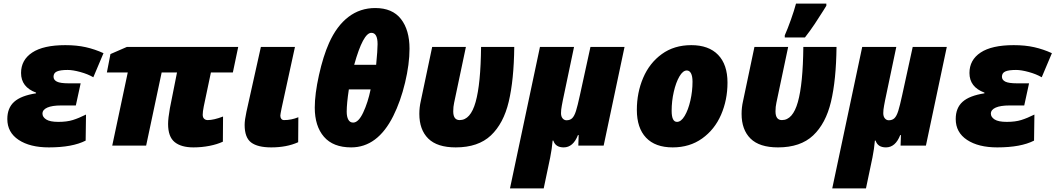

<svg xmlns="http://www.w3.org/2000/svg" viewBox="-20 -816 5915 1076"><path d="M21 -149Q21 -211 59.5 -245.5Q98 -280 182 -293V-297Q98 -328 98 -407Q98 -480 160.5 -521.5Q223 -563 346 -563Q410 -563 461 -551.5Q512 -540 560 -518L503 -383Q472 -401 430 -412.5Q388 -424 359 -424Q318 -424 299 -415.5Q280 -407 280 -386Q280 -368 299 -358.5Q318 -349 365 -349H432L405 -225H323Q272 -225 245 -213Q218 -201 218 -179Q218 -160 239 -146.5Q260 -133 307 -133Q355 -133 388.5 -143.5Q422 -154 462 -174L460 -28Q386 10 254 10Q148 10 84.5 -32Q21 -74 21 -149Z M922 -121Q922 -153 932 -209L972 -410H886L799 0H609L696 -410H579L599 -513L691 -553H1315L1285 -410H1162L1122 -220Q1116 -190 1116 -173Q1116 -158 1124 -150.5Q1132 -143 1144 -143Q1178 -143 1230 -163L1229 -22Q1197 -7 1153.5 1.5Q1110 10 1064 10Q995 10 958.5 -20Q922 -50 922 -121Z M1351 -116Q1351 -143 1361 -189L1442 -553H1633L1558 -209Q1551 -174 1551 -168Q1551 -157 1556.5 -150Q1562 -143 1572 -143Q1613 -143 1652 -159L1651 -19Q1587 10 1500 10Q1424 10 1387.5 -17.5Q1351 -45 1351 -116Z M1744 -213Q1744 -289 1767.5 -395Q1791 -501 1824 -575Q1867 -671 1932.5 -721Q1998 -771 2083 -771Q2179 -771 2227 -709.5Q2275 -648 2275 -543Q2275 -457 2250 -352.5Q2225 -248 2184 -166Q2096 10 1948 10Q1847 10 1795.5 -49.5Q1744 -109 1744 -213ZM2088 -453Q2096 -535 2096 -569Q2096 -632 2061 -632Q2015 -632 1965 -453ZM2057 -315H1935Q1923 -236 1923 -190Q1923 -162 1932 -145.5Q1941 -129 1959 -129Q1989 -129 2015.5 -185.5Q2042 -242 2057 -315Z M2330 -178Q2330 -214 2338 -249L2402 -553H2591L2525 -240Q2520 -218 2520 -192Q2520 -143 2556 -143Q2617 -143 2645.5 -244.5Q2674 -346 2676 -553H2862Q2860 -368 2831 -246Q2802 -124 2731 -57Q2660 10 2534 10Q2430 10 2380 -39.5Q2330 -89 2330 -178Z M3006 -553H3197L3134 -253Q3133 -247 3128.5 -224Q3124 -201 3124 -182Q3124 -163 3133 -152.5Q3142 -142 3155 -142Q3175 -142 3187 -154Q3199 -166 3208 -194.5Q3217 -223 3230 -283L3289 -553H3480L3363 0H3221L3223 -59H3219Q3192 10 3139 10Q3093 10 3081 -28H3077Q3073 19 3063.5 66Q3054 113 3052 121L3027 240H2838Z M3549 -200Q3549 -297 3584.5 -380Q3620 -463 3689 -513Q3758 -563 3854 -563Q3952 -563 4004.5 -508.5Q4057 -454 4057 -353Q4057 -256 4021 -173Q3985 -90 3915 -40Q3845 10 3750 10Q3652 10 3600.5 -44.5Q3549 -99 3549 -200ZM3861 -358Q3861 -389 3852.5 -405Q3844 -421 3829 -421Q3807 -421 3787.5 -387.5Q3768 -354 3756 -301.5Q3744 -249 3744 -195Q3744 -133 3774 -133Q3797 -133 3817 -166.5Q3837 -200 3849 -252.5Q3861 -305 3861 -358Z M4136 -178Q4136 -214 4144 -249L4208 -553H4397L4331 -240Q4326 -218 4326 -192Q4326 -143 4362 -143Q4423 -143 4451.5 -244.5Q4480 -346 4482 -553H4668Q4666 -368 4637 -246Q4608 -124 4537 -57Q4466 10 4340 10Q4236 10 4186 -39.5Q4136 -89 4136 -178ZM4378 -618Q4394 -654 4412.5 -706Q4431 -758 4441 -796H4611V-784L4595 -758Q4572 -721 4546 -682Q4520 -643 4491 -606H4378Z M4812 -553H5003L4940 -253Q4939 -247 4934.5 -224Q4930 -201 4930 -182Q4930 -163 4939 -152.5Q4948 -142 4961 -142Q4981 -142 4993 -154Q5005 -166 5014 -194.5Q5023 -223 5036 -283L5095 -553H5286L5169 0H5027L5029 -59H5025Q4998 10 4945 10Q4899 10 4887 -28H4883Q4879 19 4869.5 66Q4860 113 4858 121L4833 240H4644Z M5336 -149Q5336 -211 5374.5 -245.5Q5413 -280 5497 -293V-297Q5413 -328 5413 -407Q5413 -480 5475.5 -521.5Q5538 -563 5661 -563Q5725 -563 5776 -551.5Q5827 -540 5875 -518L5818 -383Q5787 -401 5745 -412.5Q5703 -424 5674 -424Q5633 -424 5614 -415.5Q5595 -407 5595 -386Q5595 -368 5614 -358.5Q5633 -349 5680 -349H5747L5720 -225H5638Q5587 -225 5560 -213Q5533 -201 5533 -179Q5533 -160 5554 -146.5Q5575 -133 5622 -133Q5670 -133 5703.5 -143.5Q5737 -154 5777 -174L5775 -28Q5701 10 5569 10Q5463 10 5399.5 -32Q5336 -74 5336 -149Z"/></svg>

Font: Noto Sans Display Black
Style: Italic
Weight: 900
Italic angle: -12°
Designer: Monotype Design team
Foundry: Monotype Imaging Inc.
Version: Version 1.000